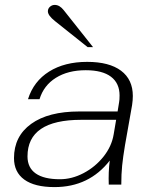

<svg xmlns="http://www.w3.org/2000/svg" viewBox="-20 -752 622 782"><path d="M37 -108Q37 -197 107 -247.5Q177 -298 303 -298H459L465 -335Q467 -345 467 -363Q467 -413 432 -439.5Q397 -466 329 -466Q257 -466 207.5 -435Q158 -404 141 -348H94Q117 -421 180 -460.5Q243 -500 335 -500Q425 -500 473 -464Q521 -428 521 -361Q521 -344 518 -324L489 -160Q481 -112 477.5 -77.5Q474 -43 474 0H423Q421 -51 427 -98Q343 10 202 10Q121 10 79 -20.5Q37 -51 37 -108ZM443 -205 453 -264H311Q92 -264 92 -115Q92 -69 125.5 -45.5Q159 -22 224 -22Q273 -22 320.5 -47Q368 -72 401.5 -114Q435 -156 443 -205ZM204 -666Q175 -689 175 -706Q175 -717 183.5 -724.5Q192 -732 203 -732Q223 -732 240 -710L359 -560H337Z"/></svg>

Font: Fahkwang ExtraLight
Style: Italic
Weight: 275
Italic angle: -10°
Designer: Suppakit Chalermlarp | Katatrad Co.,Ltd.
Foundry: Cadson Demak Co.,Ltd.
Version: Version 1.000; ttfautohint (v1.6)